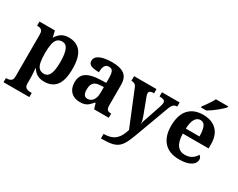

<svg xmlns="http://www.w3.org/2000/svg" viewBox="-120 -1319 2614 2113"><g transform="rotate(30 1187.0 -263.0)"><path d="M13 240V187H25Q40 187 56.5 182.5Q73 178 84.5 164Q96 150 96 122V-413Q96 -444 87 -458.5Q78 -473 63 -478Q48 -483 29 -483H22V-536H218L236 -458H240Q262 -497 298.5 -521.5Q335 -546 393 -546Q493 -546 545.5 -479Q598 -412 598 -266Q598 -121 546.5 -54.5Q495 12 397 12Q340 12 304.5 -9.5Q269 -31 247 -68H240Q242 -54 244 -30.5Q246 -7 247 15.5Q248 38 248 53V122Q248 150 259.5 164Q271 178 288 182.5Q305 187 319 187H341V240ZM350 -62Q400 -62 422 -112.5Q444 -163 444 -265Q444 -365 422.5 -418Q401 -471 351 -471Q311 -471 288.5 -447.5Q266 -424 257 -378Q248 -332 248 -266Q248 -197 257 -151.5Q266 -106 288.5 -84Q311 -62 350 -62Z M847 10Q803 10 767.5 -7.5Q732 -25 711 -61.4Q690 -97.7 690 -153Q690 -234 746 -273Q802 -312 914 -316L996 -318.8V-374Q996 -407.6 992 -433.3Q988 -459 975 -473.5Q962 -488 934.5 -488Q909 -488 894 -474Q879 -460 873 -435.5Q867 -411 867 -380Q800 -380 766 -395Q732 -410 732 -447Q732 -483.8 760 -505.9Q788 -528 834.9 -538.5Q881.8 -549 937.8 -549Q1043 -549 1095.5 -511Q1148 -473 1148 -379.4V-124.1Q1148 -96.6 1153.5 -81.3Q1159 -66 1172.7 -59.5Q1186.4 -53 1208 -53H1212V0H1026L1005 -69H996.4Q974 -42 954.5 -24.5Q935 -7 910 1.5Q885 10 847 10ZM901.8 -63Q931 -63 951.8 -78.7Q972.7 -94.3 984.3 -123.3Q996 -152.3 996 -191V-266L951 -263Q911 -261 887.9 -247.3Q864.9 -233.5 854.9 -209.3Q845 -185.1 845 -149.4Q845 -121 851 -101.5Q857 -82 869.8 -72.5Q882.6 -63 901.8 -63Z M1251 182Q1303 182 1340 169.5Q1377 157 1402 133.5Q1427 110 1443.5 77.5Q1460 45 1472 5L1292 -435Q1285 -453 1275 -461.5Q1265 -470 1253.5 -473.5Q1242 -477 1228 -477H1224V-536H1509V-483H1506Q1478 -483 1462 -475Q1446 -467 1446 -446Q1446 -438 1449.5 -426.5Q1453 -415 1456 -407L1525 -224Q1535 -199 1540.5 -180Q1546 -161 1549 -146.5Q1552 -132 1553 -118Q1555 -139 1563.5 -165Q1572 -191 1575 -198L1641 -394Q1645 -404 1648 -419Q1651 -434 1651 -443Q1651 -465 1633 -473.5Q1615 -482 1582 -483H1578V-536H1803V-483H1799Q1781 -483 1767.5 -476Q1754 -469 1743.5 -453Q1733 -437 1723 -410L1572 0Q1546 73 1522.5 119.5Q1499 166 1468 192.5Q1437 219 1389.5 229.5Q1342 240 1268 240H1251Z M2109 10Q1982 10 1916 -62.5Q1850 -135 1850 -265Q1850 -406 1915 -477.5Q1980 -549 2098 -549Q2207 -549 2269.5 -488Q2332 -427 2332 -308V-257H2004Q2007 -157 2041.5 -111Q2076 -65 2138 -65Q2190 -65 2226 -88.5Q2262 -112 2279 -146Q2293 -139 2299.5 -126.5Q2306 -114 2306 -97Q2306 -69 2285 -44.5Q2264 -20 2220.5 -5Q2177 10 2109 10ZM2179 -321Q2179 -398 2161 -441Q2143 -484 2100 -484Q2058 -484 2033 -442.5Q2008 -401 2006 -321ZM2034 -619Q2049 -638 2067.5 -664Q2086 -690 2103.5 -717Q2121 -744 2131 -766H2288V-756Q2279 -743 2257.5 -723Q2236 -703 2209 -681Q2182 -659 2154 -639.5Q2126 -620 2102 -606H2034Z"/></g></svg>

Font: Noto Serif Tamil
Style: Italic
Weight: 400
Italic angle: -12°
Designer: Indian Type Foundry, Tom Grace, and the Monotype Design Team
Foundry: Monotype Imaging Inc.
Version: Version 2.003